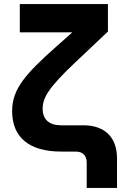

<svg xmlns="http://www.w3.org/2000/svg" viewBox="-20 -750 640 950"><path d="M559 180V34C559 -70 499 -130 393 -130H283C223 -130 191 -159 191 -212C191 -266 221 -317 349 -438L514 -594V-730H78V-590H338L259 -520C106 -384 40 -310 40 -200C40 -70 125 0 283 0H355C389 0 409 20 409 54V180Z"/></svg>

Font: Tekne LDO ExtraBold
Style: Regular
Weight: 800
Monospace: yes
Designer: Alessio Laiso, Mario Rullo, Paolo Rosset
Foundry: Alessio Laiso
Version: Version 1.000;hotconv 1.0.109;makeotfexe 2.5.65596